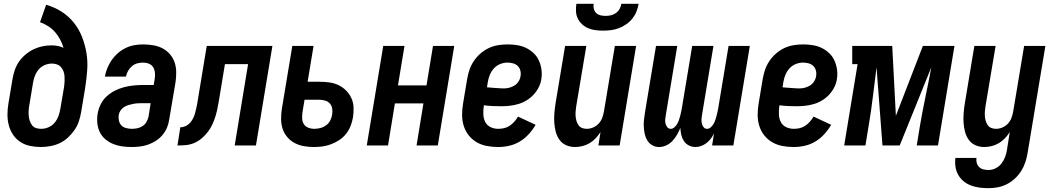

<svg xmlns="http://www.w3.org/2000/svg" viewBox="-20 -760 5503 1003"><path d="M193 8Q164 8 136 2Q108 -4 85.5 -19Q63 -34 48 -56.5Q33 -79 26 -105.5Q19 -132 19 -161Q19 -190 24 -219L45 -345Q49 -369 56.5 -392Q64 -415 78 -436Q92 -457 112 -474Q132 -491 154.5 -502Q177 -513 201 -518Q225 -523 248 -523Q265 -523 281.5 -520Q298 -517 312 -510Q305 -533 294 -554Q283 -575 267.5 -592.5Q252 -610 232 -623Q212 -636 189 -644L221 -735Q264 -723 301 -699.5Q338 -676 365 -642.5Q392 -609 408 -568.5Q424 -528 431.5 -484Q439 -440 435.5 -393.5Q432 -347 425 -301L404 -175Q400 -151 392 -126.5Q384 -102 369 -80.5Q354 -59 334.5 -41Q315 -23 291.5 -12Q268 -1 242.5 3.5Q217 8 193 8ZM195 -87Q214 -87 233 -95Q252 -103 265 -118.5Q278 -134 285 -153Q292 -172 295 -190L315 -308Q317 -322 317.5 -335.5Q318 -349 317 -362.5Q316 -376 311.5 -388Q307 -400 298.5 -409.5Q290 -419 277.5 -423.5Q265 -428 251 -428Q233 -428 214.5 -420.5Q196 -413 183 -398Q170 -383 163 -365.5Q156 -348 153 -330L132 -204Q130 -191 129.5 -177.5Q129 -164 130.5 -151Q132 -138 136.5 -126Q141 -114 148.5 -104.5Q156 -95 168.5 -91Q181 -87 195 -87Z M667 8Q642 8 617.5 4.5Q593 1 571 -8Q549 -17 530.5 -32.5Q512 -48 501.5 -69.5Q491 -91 488.5 -116Q486 -141 490 -166Q494 -190 505.5 -214Q517 -238 536.5 -256Q556 -274 579.5 -286Q603 -298 628 -304.5Q653 -311 678 -313.5Q703 -316 727 -316H783L788 -347Q791 -363 789.5 -379Q788 -395 780.5 -408Q773 -421 758.5 -427Q744 -433 727 -433Q712 -433 697 -429Q682 -425 669.5 -414.5Q657 -404 649 -389.5Q641 -375 638 -360H528Q532 -383 541 -405Q550 -427 564 -447Q578 -467 596.5 -483Q615 -499 637 -509.5Q659 -520 682 -524Q705 -528 728 -528Q754 -528 780.5 -523.5Q807 -519 829 -507.5Q851 -496 867.5 -477Q884 -458 892 -434.5Q900 -411 900.5 -384.5Q901 -358 897 -331L864 -136Q861 -114 852.5 -93.5Q844 -73 829 -55Q814 -37 794.5 -24.5Q775 -12 753.5 -4.5Q732 3 710 5.5Q688 8 667 8ZM669 -87Q683 -87 697.5 -90Q712 -93 725 -101.5Q738 -110 745.5 -123.5Q753 -137 756 -151L767 -221H727Q714 -221 702 -220.5Q690 -220 677 -217.5Q664 -215 652 -211.5Q640 -208 628.5 -201Q617 -194 609.5 -182.5Q602 -171 600 -159Q598 -144 601.5 -129Q605 -114 614.5 -104.5Q624 -95 639 -91Q654 -87 669 -87Z M907 0 922 -95Q935 -95 948 -100.5Q961 -106 971 -116.5Q981 -127 987.5 -139.5Q994 -152 998 -165Q1002 -178 1004.5 -191Q1007 -204 1010 -217L1060 -520H1403L1317 0H1206L1276 -425H1155L1125 -243Q1121 -221 1117 -199Q1113 -177 1106.5 -155.5Q1100 -134 1090.5 -112.5Q1081 -91 1066.5 -72Q1052 -53 1034 -37.5Q1016 -22 994.5 -13Q973 -4 951 -2Q929 0 907 0Z M1619 8Q1593 8 1567.5 3.5Q1542 -1 1520 -12.5Q1498 -24 1481.5 -43Q1465 -62 1457 -85.5Q1449 -109 1448.5 -135.5Q1448 -162 1452 -189L1507 -520H1618L1587 -333H1648Q1674 -333 1700 -329.5Q1726 -326 1748 -315.5Q1770 -305 1787.5 -287.5Q1805 -270 1815.5 -247.5Q1826 -225 1827 -199Q1828 -173 1824 -147Q1820 -124 1811.5 -102Q1803 -80 1788 -61Q1773 -42 1752.5 -28.5Q1732 -15 1709.5 -6.5Q1687 2 1664.5 5Q1642 8 1619 8ZM1621 -87Q1637 -87 1653 -91Q1669 -95 1683 -105Q1697 -115 1705 -130.5Q1713 -146 1715 -161Q1718 -177 1715.5 -192.5Q1713 -208 1703.5 -219Q1694 -230 1678.5 -234.5Q1663 -239 1648 -239H1571L1560 -173Q1558 -157 1558.5 -141Q1559 -125 1567 -112Q1575 -99 1590 -93Q1605 -87 1621 -87Z M1896 0 1982 -520H2093L2059 -314H2208L2242 -520H2353L2267 0H2156L2192 -220H2043L2007 0Z M2582 8Q2552 8 2523 2.5Q2494 -3 2470 -17Q2446 -31 2428.5 -53Q2411 -75 2402.5 -102.5Q2394 -130 2394 -159.5Q2394 -189 2399 -219L2420 -345Q2424 -370 2432 -394Q2440 -418 2454.5 -440Q2469 -462 2489.5 -480Q2510 -498 2533.5 -509Q2557 -520 2582 -524Q2607 -528 2632 -528Q2657 -528 2682 -524Q2707 -520 2728.5 -509.5Q2750 -499 2767.5 -482.5Q2785 -466 2795 -444Q2805 -422 2808.5 -397Q2812 -372 2808 -347Q2805 -325 2794 -303.5Q2783 -282 2767 -265Q2751 -248 2730.5 -235.5Q2710 -223 2687.5 -216.5Q2665 -210 2643 -207.5Q2621 -205 2599 -205Q2576 -205 2553.5 -206Q2531 -207 2508 -210L2507 -204Q2504 -183 2505 -161.5Q2506 -140 2515 -122.5Q2524 -105 2542.5 -96Q2561 -87 2583 -87Q2598 -87 2613.5 -90.5Q2629 -94 2642.5 -103Q2656 -112 2667 -124.5Q2678 -137 2686 -151L2778 -108Q2763 -82 2742 -59Q2721 -36 2695 -20.5Q2669 -5 2640 1.5Q2611 8 2582 8ZM2611 -298Q2625 -298 2639.5 -301.5Q2654 -305 2667 -313Q2680 -321 2688.5 -334Q2697 -347 2699 -361Q2702 -376 2698.5 -390.5Q2695 -405 2685 -415Q2675 -425 2660.5 -429Q2646 -433 2631 -433Q2612 -433 2593 -425.5Q2574 -418 2560 -402.5Q2546 -387 2538.5 -368Q2531 -349 2528 -330L2524 -304Q2535 -303 2546 -302Q2557 -301 2567.5 -300.5Q2578 -300 2589 -299Q2600 -298 2611 -298Z M2984 8Q2959 8 2937.5 -1.5Q2916 -11 2902.5 -30Q2889 -49 2883 -72.5Q2877 -96 2875.5 -120Q2874 -144 2876 -169Q2878 -194 2882 -219L2932 -520H3043L2990 -204Q2988 -191 2987 -178Q2986 -165 2987 -152.5Q2988 -140 2991.5 -128Q2995 -116 3002 -106Q3009 -96 3020.5 -91.5Q3032 -87 3045 -87Q3062 -87 3078.5 -94Q3095 -101 3107.5 -114.5Q3120 -128 3126 -144.5Q3132 -161 3135 -178L3192 -520H3303L3217 0H3106L3117 -70Q3106 -53 3092 -38Q3078 -23 3060.5 -12.5Q3043 -2 3023 3Q3003 8 2984 8ZM3130 -600Q3110 -600 3090.5 -602.5Q3071 -605 3053 -612.5Q3035 -620 3021 -633Q3007 -646 2998.5 -663Q2990 -680 2989 -700Q2988 -720 2991 -740H3081Q3079 -726 3082.5 -713Q3086 -700 3095 -691.5Q3104 -683 3117 -680Q3130 -677 3143 -677Q3157 -677 3171 -680Q3185 -683 3197 -691.5Q3209 -700 3216.5 -713Q3224 -726 3226 -740H3316Q3313 -720 3305 -700Q3297 -680 3283.5 -663Q3270 -646 3251 -633Q3232 -620 3212 -612.5Q3192 -605 3171.5 -602.5Q3151 -600 3130 -600Z M3423 8Q3403 8 3387 -1.5Q3371 -11 3361.5 -26.5Q3352 -42 3348 -60.5Q3344 -79 3343 -98.5Q3342 -118 3344.5 -137.5Q3347 -157 3350 -177L3407 -520H3518L3458 -158Q3456 -147 3455 -136Q3454 -125 3456.5 -114.5Q3459 -104 3466 -95.5Q3473 -87 3484 -87Q3494 -87 3503 -95Q3512 -103 3517.5 -112.5Q3523 -122 3526.5 -132.5Q3530 -143 3533 -153.5Q3536 -164 3538 -174.5Q3540 -185 3542 -195L3596 -520H3707L3647 -158Q3645 -147 3644.5 -136Q3644 -125 3646.5 -114.5Q3649 -104 3655.5 -95.5Q3662 -87 3674 -87Q3684 -87 3693 -95Q3702 -103 3707.5 -112.5Q3713 -122 3716.5 -132.5Q3720 -143 3723 -153.5Q3726 -164 3728 -174.5Q3730 -185 3732 -195L3786 -520H3897L3811 0H3700L3710 -63Q3703 -49 3693.5 -36Q3684 -23 3671 -13Q3658 -3 3643 2.5Q3628 8 3613 8H3612Q3594 8 3578 -0.5Q3562 -9 3552.5 -23.5Q3543 -38 3539 -55.5Q3535 -73 3534 -92Q3527 -74 3517 -56.5Q3507 -39 3493 -24Q3479 -9 3460.5 -0.5Q3442 8 3423 8Z M4126 8Q4096 8 4067 2.5Q4038 -3 4014 -17Q3990 -31 3972.5 -53Q3955 -75 3946.5 -102.5Q3938 -130 3938 -159.5Q3938 -189 3943 -219L3964 -345Q3968 -370 3976 -394Q3984 -418 3998.5 -440Q4013 -462 4033.5 -480Q4054 -498 4077.5 -509Q4101 -520 4126 -524Q4151 -528 4176 -528Q4201 -528 4226 -524Q4251 -520 4272.5 -509.5Q4294 -499 4311.5 -482.5Q4329 -466 4339 -444Q4349 -422 4352.5 -397Q4356 -372 4352 -347Q4349 -325 4338 -303.5Q4327 -282 4311 -265Q4295 -248 4274.5 -235.5Q4254 -223 4231.5 -216.5Q4209 -210 4187 -207.5Q4165 -205 4143 -205Q4120 -205 4097.5 -206Q4075 -207 4052 -210L4051 -204Q4048 -183 4049 -161.5Q4050 -140 4059 -122.5Q4068 -105 4086.5 -96Q4105 -87 4127 -87Q4142 -87 4157.5 -90.5Q4173 -94 4186.5 -103Q4200 -112 4211 -124.5Q4222 -137 4230 -151L4322 -108Q4307 -82 4286 -59Q4265 -36 4239 -20.5Q4213 -5 4184 1.5Q4155 8 4126 8ZM4155 -298Q4169 -298 4183.5 -301.5Q4198 -305 4211 -313Q4224 -321 4232.5 -334Q4241 -347 4243 -361Q4246 -376 4242.5 -390.5Q4239 -405 4229 -415Q4219 -425 4204.5 -429Q4190 -433 4175 -433Q4156 -433 4137 -425.5Q4118 -418 4104 -402.5Q4090 -387 4082.5 -368Q4075 -349 4072 -330L4068 -304Q4079 -303 4090 -302Q4101 -301 4111.5 -300.5Q4122 -300 4133 -299Q4144 -298 4155 -298Z M4390 0 4460 -425H4432V-520H4641L4660 -155L4801 -520H4966L4880 0H4769L4786 -104Q4799 -180 4815 -256Q4831 -332 4845 -408L4680 0H4590L4559 -408Q4549 -332 4540 -256Q4531 -180 4518 -104L4501 0Z M5144 223Q5120 223 5097 220Q5074 217 5052.5 209Q5031 201 5014 187Q4997 173 4986 154Q4975 135 4971.5 112Q4968 89 4971 65H5081Q5079 79 5082.5 91.5Q5086 104 5095.5 113Q5105 122 5118 125Q5131 128 5144 128Q5163 128 5180.5 119.5Q5198 111 5210.5 95.5Q5223 80 5230 61.5Q5237 43 5240 25L5255 -70Q5244 -53 5230 -38Q5216 -23 5198.5 -12.5Q5181 -2 5161 3Q5141 8 5122 8Q5097 8 5075.5 -1.5Q5054 -11 5040.5 -30Q5027 -49 5021 -72.5Q5015 -96 5013.5 -120Q5012 -144 5014 -169Q5016 -194 5020 -219L5070 -520H5181L5128 -204Q5126 -191 5125 -178Q5124 -165 5125 -152.5Q5126 -140 5129.5 -128Q5133 -116 5140 -106Q5147 -96 5158.5 -91.5Q5170 -87 5183 -87Q5200 -87 5216.5 -94Q5233 -101 5245.5 -114.5Q5258 -128 5264 -144.5Q5270 -161 5273 -178L5330 -520H5441L5348 40Q5344 64 5336 88Q5328 112 5314.5 133.5Q5301 155 5281.5 173Q5262 191 5239 202.5Q5216 214 5192 218.5Q5168 223 5144 223Z"/></svg>

Font: Iosevka QP
Style: Bold Italic
Weight: 700
Italic angle: -9°
Designer: Belleve Invis
Foundry: Belleve Invis
Version: Version 20.0.0; ttfautohint (v1.8.4)